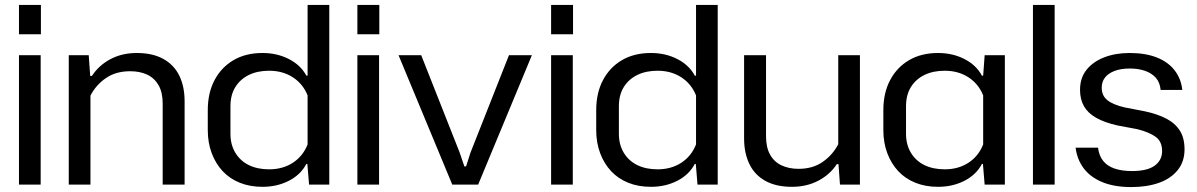

<svg xmlns="http://www.w3.org/2000/svg" viewBox="-20 -749 4858 779"><path d="M57 0V-525H145V0ZM57 -610V-729H146V-610Z M259 0V-525H340L346 -441H353Q381 -484 428 -509Q475 -534 535 -534Q599 -534 642.5 -510Q686 -486 707.5 -442Q729 -398 729 -338V0H640V-329Q640 -374 623.5 -403Q607 -432 577.5 -446Q548 -460 508 -460Q450 -460 409.5 -432Q369 -404 347 -361V0Z M1045 9Q994 9 953 -7.5Q912 -24 883.5 -54.5Q855 -85 839 -127.5Q823 -170 823 -221V-302Q823 -372 850.5 -424Q878 -476 927.5 -505Q977 -534 1045 -534Q1104 -534 1152 -509.5Q1200 -485 1223 -442H1228V-729H1316V0H1234L1227 -84H1223Q1200 -40 1152 -15.5Q1104 9 1045 9ZM1072 -62Q1127 -62 1168 -88.5Q1209 -115 1228 -163V-362Q1209 -409 1168 -435.5Q1127 -462 1072 -462Q1025 -462 990 -445Q955 -428 935 -396Q915 -364 915 -318V-206Q915 -162 935 -129Q955 -96 990 -79Q1025 -62 1072 -62Z M1430 0V-525H1518V0ZM1430 -610V-729H1519V-610Z M1815 0 1597 -525H1689L1845 -130L1864 -74H1871L1889 -130L2045 -525H2138L1920 0Z M2216 0V-525H2304V0ZM2216 -610V-729H2305V-610Z M2621 9Q2570 9 2529 -7.5Q2488 -24 2459.5 -54.5Q2431 -85 2415 -127.5Q2399 -170 2399 -221V-302Q2399 -372 2426.5 -424Q2454 -476 2503.5 -505Q2553 -534 2621 -534Q2680 -534 2728 -509.5Q2776 -485 2799 -442H2804V-729H2892V0H2810L2803 -84H2799Q2776 -40 2728 -15.5Q2680 9 2621 9ZM2648 -62Q2703 -62 2744 -88.5Q2785 -115 2804 -163V-362Q2785 -409 2744 -435.5Q2703 -462 2648 -462Q2601 -462 2566 -445Q2531 -428 2511 -396Q2491 -364 2491 -318V-206Q2491 -162 2511 -129Q2531 -96 2566 -79Q2601 -62 2648 -62Z M3469 -525V0H3388L3382 -83H3375Q3348 -41 3300.5 -16Q3253 9 3193 9Q3129 9 3085.5 -15Q3042 -39 3020.5 -83.5Q2999 -128 2999 -187V-525H3088V-196Q3088 -151 3104.5 -121.5Q3121 -92 3151 -78Q3181 -64 3220 -64Q3278 -64 3318.5 -92.5Q3359 -121 3381 -164V-525Z M3786 9Q3735 9 3694 -7.5Q3653 -24 3624.5 -54.5Q3596 -85 3580 -127.5Q3564 -170 3564 -221V-302Q3564 -372 3591.5 -424Q3619 -476 3668.5 -505Q3718 -534 3786 -534Q3845 -534 3893 -509.5Q3941 -485 3964 -442H3969L3975 -525H4057V0H3975L3968 -84H3964Q3941 -40 3893 -15.5Q3845 9 3786 9ZM3813 -62Q3868 -62 3909 -88.5Q3950 -115 3969 -163V-362Q3950 -409 3909 -435.5Q3868 -462 3813 -462Q3766 -462 3731 -445Q3696 -428 3676 -396Q3656 -364 3656 -318V-206Q3656 -162 3676 -129Q3696 -96 3731 -79Q3766 -62 3813 -62Z M4171 0V-729H4259V0Z M4570 10Q4501 10 4452.5 -10Q4404 -30 4377 -66Q4350 -102 4344 -150H4435Q4439 -117 4456 -96Q4473 -75 4502.5 -65Q4532 -55 4573 -55Q4635 -55 4665 -77Q4695 -99 4695 -136Q4695 -175 4668.5 -194Q4642 -213 4594 -225L4514 -240Q4461 -252 4427.5 -271Q4394 -290 4378 -318Q4362 -346 4362 -384Q4362 -433 4388.5 -466Q4415 -499 4460.5 -516.5Q4506 -534 4563 -534Q4627 -534 4673 -516Q4719 -498 4745.5 -464Q4772 -430 4777 -384H4689Q4686 -415 4669.5 -433.5Q4653 -452 4626 -461.5Q4599 -471 4564 -471Q4527 -471 4501.5 -461Q4476 -451 4463 -434Q4450 -417 4450 -393Q4450 -361 4473 -342.5Q4496 -324 4544 -313L4622 -298Q4675 -287 4711.5 -268Q4748 -249 4767 -219Q4786 -189 4786 -143Q4786 -93 4758 -58.5Q4730 -24 4681.5 -7Q4633 10 4570 10Z"/></svg>

Font: Hubot Sans Condensed ExtraLight
Style: Regular
Weight: 400
Version: Version 2.000